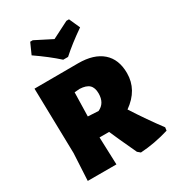

<svg xmlns="http://www.w3.org/2000/svg" viewBox="-215 -1031 1061 1166"><g transform="rotate(-30 315.5 -447.5)"><path d="M452 -907 486 -831Q396 -769 333 -712H299Q236 -769 146 -831L180 -907H198Q218 -897 257 -877Q296 -857 316 -847Q335 -857 375 -877Q415 -897 434 -907ZM367 -648Q476 -648 535 -596.5Q594 -545 594 -448Q594 -331 486 -255Q558 -143 630 -47L627 -25Q525 6 426 12L407 -4Q343 -141 321 -193H254L261 0H60L70 -190L60 -647ZM296 -509 260 -506 256 -339 329 -335Q383 -359 383 -428Q383 -468 362.5 -487.5Q342 -507 296 -509Z"/></g></svg>

Font: Alegreya Sans Black
Style: Regular
Weight: 900
Designer: Juan Pablo del Peral
Foundry: Huerta Tipografica
Version: Version 2.007